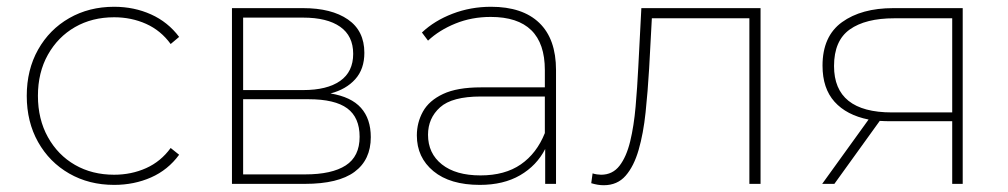

<svg xmlns="http://www.w3.org/2000/svg" viewBox="-20 -543 2976 567"><path d="M317 3Q243 3 184.5 -30.5Q126 -64 92.5 -123.5Q59 -183 59 -260Q59 -337 92.5 -396.5Q126 -456 184.5 -489.5Q243 -523 317 -523Q376 -523 426 -500.5Q476 -478 509 -434L484 -413Q455 -453 411.5 -472.5Q368 -492 317 -492Q252 -492 201.5 -463Q151 -434 121.5 -381.5Q92 -329 92 -260Q92 -191 121.5 -138Q151 -85 201.5 -56Q252 -27 317 -27Q368 -27 411.5 -46.5Q455 -66 484 -106L509 -86Q476 -41 426 -19Q376 3 317 3Z M665 0V-519H875Q959 -519 1007.5 -485.5Q1056 -452 1056 -387Q1056 -339 1029 -309Q1002 -279 956 -267Q1017 -257 1046 -224.5Q1075 -192 1075 -138Q1075 -71 1027 -35.5Q979 0 880 0ZM698 -28H881Q960 -28 1001 -54.5Q1042 -81 1042 -139Q1042 -196 1005.5 -223Q969 -250 891 -250H698ZM698 -277H875Q946 -277 984.5 -304Q1023 -331 1023 -384Q1023 -437 984.5 -464Q946 -491 875 -491H698Z M1590 0V-103Q1565 -54 1516 -25.5Q1467 3 1397 3Q1309 3 1260 -37.5Q1211 -78 1211 -143Q1211 -181 1229 -213.5Q1247 -246 1288.5 -265.5Q1330 -285 1400 -285H1589V-336Q1589 -493 1429 -493Q1373 -493 1325 -473.5Q1277 -454 1244 -423L1226 -447Q1263 -482 1316.5 -502.5Q1370 -523 1430 -523Q1523 -523 1572.5 -475.5Q1622 -428 1622 -336V0ZM1589 -150V-258H1400Q1315 -258 1279.5 -226Q1244 -194 1244 -145Q1244 -90 1285 -57.5Q1326 -25 1399 -25Q1471 -25 1518 -57.5Q1565 -90 1589 -150Z M1763 4Q1754 4 1745 2.5Q1736 1 1726 -2L1730 -31Q1736 -29 1743 -28Q1750 -27 1755 -27Q1789 -27 1809.5 -53.5Q1830 -80 1841 -125.5Q1852 -171 1857 -228Q1862 -285 1865 -346L1874 -519H2226V0H2193V-489H1905L1897 -341Q1893 -273 1886.5 -211Q1880 -149 1866 -100.5Q1852 -52 1827.5 -24Q1803 4 1763 4Z M2792 0V-185H2610Q2594 -185 2578 -186L2444 0H2408L2545 -190Q2480 -203 2444.5 -242.5Q2409 -282 2409 -349Q2409 -436 2466.5 -477.5Q2524 -519 2618 -519H2823V0ZM2792 -211V-489H2621Q2536 -489 2489.5 -456Q2443 -423 2443 -348Q2443 -211 2614 -211Z"/></svg>

Font: Montserrat ExtraLight
Style: Regular
Weight: 200
Designer: Julieta Ulanovsky
Foundry: Julieta Ulanovsky
Version: Version 9.000; ttfautohint (v1.8.4.7-5d5b)